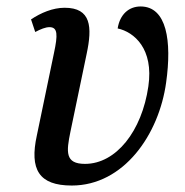

<svg xmlns="http://www.w3.org/2000/svg" viewBox="-20 -564 571 594"><path d="M202 10C363 10 472 -148 494 -309C512 -437 496 -544 415 -544C379 -544 351 -520 344 -476C395 -465 456 -413 439 -297C419 -158 339 -57 243 -57C181 -57 185 -94 198 -157L248 -397C266 -481 262 -540 180 -540C143 -540 106 -524 76 -504L89 -465C106 -474 121 -480 133 -480C159 -480 159 -456 147 -400L94 -145C71 -40 100 10 202 10Z"/></svg>

Font: Noto Serif Condensed Medium
Style: Italic
Weight: 500
Width: 3
Italic angle: -12°
Designer: Monotype Design Team
Foundry: Monotype Imaging Inc.
Version: Version 2.013